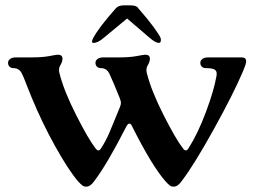

<svg xmlns="http://www.w3.org/2000/svg" viewBox="-20 -686 948 716"><path d="M271 -10Q235 -52 185.5 -141Q136 -230 97 -325L79 -370Q67 -402 62 -411Q52 -432 30 -432Q21 -432 15.5 -437.5Q10 -443 10 -452Q10 -460 17.5 -466Q25 -472 40 -472H98Q139 -472 164.5 -477Q190 -482 196 -482Q213 -482 213 -467Q213 -458 207 -446Q200 -436 200 -424Q200 -420 202 -412Q218 -348 263.5 -258Q309 -168 336 -133Q342 -125 347 -125Q352 -125 357 -133Q375 -161 388.5 -192.5Q402 -224 427 -286Q431 -295 431 -304Q431 -307 427 -319Q401 -384 388 -411Q378 -432 356 -432Q347 -432 341.5 -437.5Q336 -443 336 -452Q336 -460 343.5 -466Q351 -472 366 -472H424Q465 -472 490.5 -477Q516 -482 522 -482Q539 -482 539 -467Q539 -458 533 -446Q526 -436 526 -424Q526 -420 528 -412Q544 -348 589.5 -258Q635 -168 662 -133Q668 -125 673 -125Q678 -125 683 -133Q718 -188 748 -268.5Q778 -349 787 -401Q788 -405 788 -412Q788 -423 778.5 -427.5Q769 -432 747 -432Q738 -432 732.5 -437.5Q727 -443 727 -452Q727 -460 734.5 -466Q742 -472 757 -472H881Q898 -472 898 -457Q898 -448 887 -422Q851 -337 777 -203.5Q703 -70 657 -10Q649 1 642 5.5Q635 10 627 10Q619 10 613 5.5Q607 1 597 -10Q547 -67 473 -214Q469 -225 462 -225Q457 -225 451 -214Q378 -71 331 -10Q323 1 316 5.5Q309 10 301 10Q293 10 287 5.5Q281 1 271 -10ZM323 -531Q323 -535 328 -545Q349 -584 411 -654Q421 -666 441 -666H467Q489 -666 495 -656Q531 -615 553 -585Q575 -555 579 -544Q580 -541 580 -537Q580 -526 572 -526Q560 -526 538 -545L454 -617L367 -545Q345 -526 329 -526Q323 -526 323 -531Z"/></svg>

Font: Raigarh Medium
Style: Regular
Weight: 500
Designer: jaikishan Patel
Foundry: MagicType
Version: Version 1.000